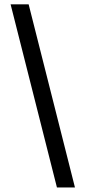

<svg xmlns="http://www.w3.org/2000/svg" viewBox="-20 -747 392 877"><path d="M28.4 -727.3H110.8L322.4 109.4H240.1Z"/></svg>

Font: Inter UI
Style: Regular
Weight: 400
Designer: Rasmus Andersson
Foundry: rsms
Version: Version 2.2